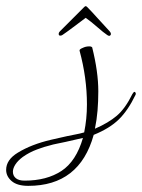

<svg xmlns="http://www.w3.org/2000/svg" viewBox="-208 -452 462 625"><path d="M-116 153Q-152 153 -170 137.5Q-188 122 -188 101Q-188 68 -150 45Q-106 18 -42 3L11 -9Q25 -12 38.5 -14.5Q52 -17 66 -21Q75 -65 75 -112Q75 -199 51 -287V-288Q51 -292 61 -296Q71 -301 82 -301Q88 -301 89 -300L92 -298Q112 -218 112 -155Q112 -122 109.5 -92Q107 -62 101 -33Q145 -52 172.5 -75.5Q200 -99 223 -146Q227 -153 230 -153Q232 -153 233.5 -149.5Q235 -146 233 -143Q209 -93 179 -63.5Q149 -34 97 -13Q51 153 -116 153ZM-128 136Q-56 136 -8 104.5Q40 73 62 -3L5 10Q-8 13 -21.5 15.5Q-35 18 -48 22Q-62 25 -87.5 34.5Q-113 44 -134 59Q-150 71 -158 83.5Q-166 96 -166 107Q-166 120 -156.5 128Q-147 136 -128 136ZM-12 -336Q-17 -336 -17 -342Q-17 -346 -13 -350Q5 -368 29 -392Q53 -416 66 -429Q69 -432 71 -432Q73 -432 76 -429Q89 -416 110.5 -392Q132 -368 149 -350Q153 -346 153 -341Q153 -338 150 -336Q147 -334 141 -338Q129 -346 108.5 -364Q88 -382 71 -394Q55 -382 31 -364Q7 -346 -5 -338Q-8 -336 -12 -336Z"/></svg>

Font: Puppies Play
Style: Regular
Weight: 400
Designer: Robert E. Leuschke
Foundry: Robert E. Leuschke
Version: Version 1.010; ttfautohint (v1.8.3)